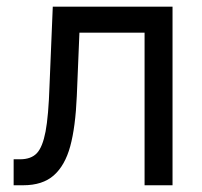

<svg xmlns="http://www.w3.org/2000/svg" viewBox="-20 -550 600 570"><path d="M20.5 -77.1H39.1Q72.3 -77.1 89.4 -95.2Q106.4 -113.3 115.2 -159.2Q124 -205.1 127 -295.9L136.7 -530.3H492.2V0H409.2V-453.1H215.8L208 -264.6Q204.1 -172.9 188.5 -115.7Q172.9 -58.6 139.6 -29.3Q106.4 0 48.8 0H20.5Z"/></svg>

Font: Pretendard Std Variable
Style: Regular
Weight: 400
Designer: Base glyphs from Inter by Rasmus Andersson; Hangeul glyphs from Noto Sans CJK(Source Han Sans) by Jang Soo-young and Kan
Foundry: Kil Hyung-jin
Version: Version 1.309;Glyphs 3.2 (3225)